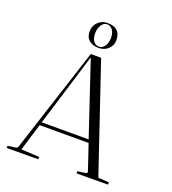

<svg xmlns="http://www.w3.org/2000/svg" viewBox="-160 -1029 1031 1150"><g transform="rotate(20 355.5 -454.0)"><path d="M15 1 16 -13 68 -20Q75 -21 80 -33L296 -700H362L592 -19L661 -15Q661 -14 660 0L460 1Q460 -8 461 -13L513 -20Q521 -21 521 -32L466 -195H154L101 -21L217 -15Q217 -14 216 0ZM303 -681 160 -215H459ZM327 -909Q412 -909 412 -829Q412 -796 387.5 -773Q363 -750 326.5 -750Q290 -750 266.5 -769Q243 -788 243 -825Q243 -862 268 -885.5Q293 -909 327 -909ZM328 -901Q307 -901 292.5 -879.5Q278 -858 278 -826Q278 -794 291.5 -776Q305 -758 326.5 -758Q348 -758 362.5 -779Q377 -800 377 -832Q377 -864 363 -882.5Q349 -901 328 -901Z"/></g></svg>

Font: Antic Didone
Style: Regular
Weight: 400
Designer: Santiago Orozco
Foundry: Santiago Orozco
Version: Version 2.001